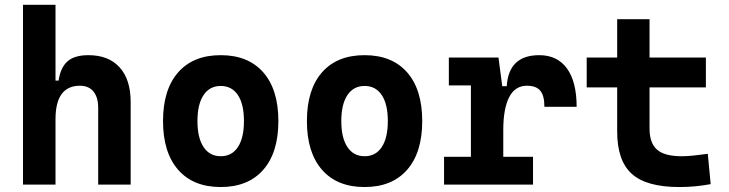

<svg xmlns="http://www.w3.org/2000/svg" viewBox="-20 -752 2970 782"><path d="M379.9 0V-312.5Q379.9 -355.9 360.6 -379.4Q341.3 -402.8 305.5 -402.8Q206.1 -402.8 206.1 -266.6L175.8 -423.8H218.8Q226.1 -476.1 254.4 -501.7Q282.7 -527.3 340.3 -527.3Q422.4 -527.3 467.3 -477.5Q512.2 -427.7 512.2 -336.9V0ZM73.7 0V-732.4H206.1V0Z M878.9 9.8Q767.1 9.8 705.6 -60.5Q644 -130.9 644 -258.8Q644 -387.2 705.6 -457.3Q767.1 -527.3 878.9 -527.3Q990.8 -527.3 1052.3 -457.3Q1113.8 -387.2 1113.8 -258.8Q1113.8 -130.9 1052.3 -60.5Q990.8 9.8 878.9 9.8ZM879.2 -115.7Q924.3 -115.7 949 -153.1Q973.6 -190.5 973.6 -258.9Q973.6 -327.6 949 -364.7Q924.3 -401.9 878.9 -401.9Q834 -401.9 809.1 -364.7Q784.2 -327.5 784.2 -258.8Q784.2 -190.4 809.1 -153.1Q834 -115.7 879.2 -115.7Z M1464.8 9.8Q1353 9.8 1291.5 -60.5Q1230 -130.9 1230 -258.8Q1230 -387.2 1291.5 -457.3Q1353 -527.3 1464.8 -527.3Q1576.7 -527.3 1638.2 -457.3Q1699.7 -387.2 1699.7 -258.8Q1699.7 -130.9 1638.2 -60.5Q1576.7 9.8 1464.8 9.8ZM1465.1 -115.7Q1510.3 -115.7 1534.9 -153.1Q1559.6 -190.5 1559.6 -258.9Q1559.6 -327.6 1534.9 -364.7Q1510.3 -401.9 1464.8 -401.9Q1419.9 -401.9 1395 -364.7Q1370.1 -327.5 1370.1 -258.8Q1370.1 -190.4 1395 -153.1Q1419.9 -115.7 1465.1 -115.7Z M2029.8 -222.7 1999.5 -400.9H2043.9Q2051.8 -527.3 2176.3 -527.3Q2250 -527.3 2289.3 -473.1Q2328.6 -418.9 2328.6 -316.9H2197.3Q2197.3 -362.6 2180.4 -382.7Q2163.6 -402.8 2126 -402.8Q2077.5 -402.8 2053.7 -356Q2029.8 -309.1 2029.8 -222.7ZM1788.6 0V-113.3H2150.9V0ZM1897.9 0V-517.6H2010.3L2029.8 -369.1V0ZM1808.1 -404.3V-517.6H2003.4L2013.2 -404.3Z M2746.6 9.8Q2612.9 9.8 2553.3 -43.9Q2493.7 -97.7 2493.7 -215.8V-283.2H2625.5V-228.5Q2625.5 -169.3 2656 -142.5Q2686.5 -115.7 2756.3 -115.7Q2778.8 -115.7 2804.4 -118.4Q2829.9 -121.1 2862.8 -125.5L2874.5 -2Q2842.3 3.9 2811.7 6.8Q2781.1 9.8 2746.6 9.8ZM2493.7 -252.4V-673.8H2625.5V-252.4ZM2369.6 -396V-517.6H2855V-396Z"/></svg>

Font: Cascadia Mono PL
Style: Regular
Weight: 400
Monospace: yes
Designer: Aaron Bell
Foundry: Saja Typeworks
Version: Version 2102.003